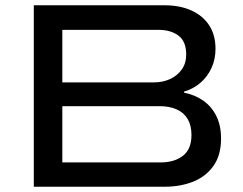

<svg xmlns="http://www.w3.org/2000/svg" viewBox="-20 -707 919 727"><path d="M108 0V-687H603Q662 -687 705.5 -667Q749 -647 772.5 -610.5Q796 -574 796 -522Q796 -483 781 -450Q766 -417 739.5 -394Q713 -371 677 -360V-356Q718 -348 749.5 -326Q781 -304 799 -268Q817 -232 817 -183Q817 -119 788 -78.5Q759 -38 711 -19Q663 0 604 0ZM216 -92H588Q640 -92 672.5 -117Q705 -142 705 -196Q705 -232 690.5 -256.5Q676 -281 648.5 -293Q621 -305 585 -305H216ZM216 -395H563Q596 -395 623.5 -407.5Q651 -420 668 -443.5Q685 -467 685 -501Q685 -550 656 -572Q627 -594 579 -594H216Z"/></svg>

Font: Archivo Expanded
Style: Regular
Weight: 400
Width: 7
Designer: Hector Gatti
Foundry: Omnibus-Type
Version: Version 2.001